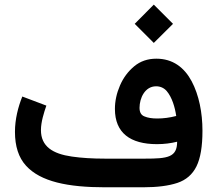

<svg xmlns="http://www.w3.org/2000/svg" viewBox="-20 -795 922 815"><path d="M551.8 -693.8 632.8 -612.8 714.4 -693.8 632.8 -775.4ZM731.9 -193.4C731.9 -127 691.4 -121.6 595.7 -121.6H425.3C372.6 -121.6 325.7 -124.5 285.2 -130.4C203.1 -142.1 153.8 -173.8 153.8 -242.7C153.8 -277.3 166.5 -316.9 176.8 -346.7L74.7 -385.3C56.6 -340.3 43.5 -288.6 43.5 -235.4C43.5 -173.8 59.1 -126 90.3 -91.8C152.3 -23.4 269 0 425.3 0H587.4C647.5 0 695.8 -6.3 732.9 -18.6C769.5 -30.8 796.9 -54.2 814 -88.9C831.1 -123.5 839.4 -173.8 839.4 -240.2C839.4 -316.4 824.7 -391.6 793.5 -450.2C762.2 -508.8 713.4 -545.9 643.6 -545.9C606.9 -545.9 575.7 -535.2 549.8 -513.7C523.4 -491.7 503.4 -464.8 489.3 -432.1C475.1 -399.4 467.8 -366.2 467.8 -332.5C467.8 -231 532.7 -183.1 646.5 -183.1C677.2 -183.1 706.1 -187 731.9 -193.4ZM647.5 -292C625 -292 606.9 -294.9 593.3 -300.8C579.1 -306.2 572.3 -318.4 572.3 -337.4C572.3 -377.9 594.7 -428.7 642.6 -428.7C660.6 -428.7 675.8 -421.9 687.5 -408.7C710.4 -381.8 722.7 -339.4 728 -302.7C700.2 -295.4 673.3 -292 647.5 -292Z"/></svg>

Font: Vazirmatn SemiBold
Style: Regular
Weight: 600
Designer: Saber Rastikerdar
Foundry: Saber Rastikerdar
Version: Version 33.003